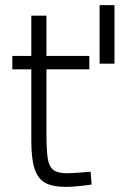

<svg xmlns="http://www.w3.org/2000/svg" viewBox="-20 -718 466 748"><path d="M368 -698H426V-470H368ZM102 -170V-448H28V-500H102V-657H161V-500H328V-448H161V-200Q161 -132 166 -100.5Q171 -69 188 -56Q205 -43 241 -43Q259 -43 309 -47L333 -49L337 1Q274 10 236 10Q185 10 156.5 -5.5Q128 -21 115 -59.5Q102 -98 102 -170Z"/></svg>

Font: Cairo Light
Style: Regular
Weight: 300
Designer: Mohamed Gaber, Accademia di Belle Arti di Urbino and others
Foundry: Kief Type Foundry, Accademia di Belle Arti di Urbino and others
Version: Version 3.011